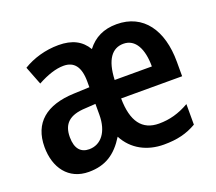

<svg xmlns="http://www.w3.org/2000/svg" viewBox="-100 -688 940 834"><g transform="rotate(-20 370.5 -271.5)"><path d="M510 -552C450 -552 406 -530 373 -487C347 -531 305 -553 242 -553C181 -553 124 -536 78 -508L111 -423C155 -447 196 -461 232 -461C280 -461 306 -430 306 -361V-335L233 -332C105 -327 34 -269 34 -157C34 -62 85 10 179 10C256 10 306 -23 348 -91C383 -24 449 10 526 10C587 10 632 -1 677 -27V-122C630 -95 586 -83 537 -83C459 -83 420 -136 419 -242H701V-309C701 -455 634 -552 510 -552ZM509 -462C565 -462 592 -407 592 -327H420C424 -420 457 -462 509 -462ZM259 -255 306 -258V-208C306 -128 268 -82 214 -82C176 -82 152 -106 152 -160C152 -221 184 -252 259 -255Z"/></g></svg>

Font: Noto Sans Lao UI Cond SemBd
Style: Regular
Weight: 600
Width: 3
Designer: Monotype Design Team
Foundry: Monotype Imaging Inc.
Version: Version 2.000